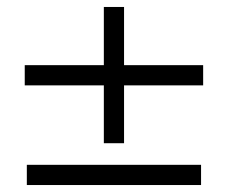

<svg xmlns="http://www.w3.org/2000/svg" viewBox="-20 -531 655 551"><path d="M336 -344V-511H278V-344H51V-286H278V-120H336V-286H563V-344H336ZM57 0H557V-58H57V0Z"/></svg>

Font: ChivoLight
Style: Regular
Weight: 300
Designer: Hector Gatti
Foundry: Omnibus-Type
Version: Version 1.004;PS 001.004;hotconv 1.0.88;makeotf.lib2.5.64775